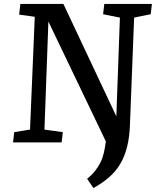

<svg xmlns="http://www.w3.org/2000/svg" viewBox="-20 -721 794 972"><path d="M46 0 52 -52 132 -65 156 -636 77 -647 83 -701H301L569 -132L587 -632L502 -649L508 -701H749L743 -649L659 -632L638 -93Q636 -28 623.5 22Q611 72 588 110Q565 148 531.5 177Q498 206 453 231L421 184Q445 165 461.5 144Q478 123 489 100.5Q500 78 506 51.5Q512 25 516 -5L225 -612L205 -65L298 -52L292 0Z"/></svg>

Font: Literata Medium
Style: Italic
Weight: 500
Italic angle: -2°
Designer: Latin by Veronika Burian and Jose Scaglione. Greek by Irene Vlachou. Cyrillic by Vera Evstafieva
Foundry: TypeTogether
Version: Version 3.103;gftools[0.9.29]